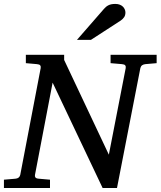

<svg xmlns="http://www.w3.org/2000/svg" viewBox="-34 -947 809 967"><path d="M698.2 -624Q688.5 -623 681.9 -618.4Q675.3 -613.8 672.9 -604L555.2 0H482.9L231 -530.8L142.1 -65.9Q140.6 -58.6 144.5 -53.2Q148.4 -47.9 162.1 -46.9L217.8 -42V0H-14.2V-42L43 -46.9Q63.5 -48.3 67.9 -65.9L170.9 -604Q172.4 -612.3 168.5 -617.7Q164.6 -623 151.9 -624L96.2 -628.9V-670.9H289.1V-645L514.2 -168L599.1 -604Q600.6 -612.3 596.7 -617.7Q592.8 -623 580.1 -624L522.9 -628.9V-670.9H754.9V-628.9ZM597.7 -884.3Q597.7 -870.1 591.3 -860.6Q585 -851.1 573.7 -843.3L423.8 -746.1H353.5L489.7 -902.3Q494.6 -908.2 500 -912.6Q505.4 -917 512 -920.4Q518.6 -923.8 527.1 -925.5Q535.6 -927.2 546.9 -927.2Q560.1 -927.2 569.6 -923.3Q579.1 -919.4 585.2 -913.3Q591.3 -907.2 594.5 -899.4Q597.7 -891.6 597.7 -884.3Z"/></svg>

Font: Charis SIL
Style: Italic
Weight: 400
Italic angle: -11°
Foundry: SIL International
Version: Version 4.112